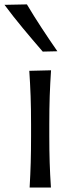

<svg xmlns="http://www.w3.org/2000/svg" viewBox="-45 -838 333 858"><path d="M87.4 0Q90.8 -58.1 92.3 -111.8Q93.8 -165.5 93.8 -230V-282.7Q93.8 -352.5 91.8 -408.2Q89.8 -463.9 85.9 -521.5L183.1 -523.9Q179.2 -465.3 177.2 -409.2Q175.3 -353 175.3 -282.7V-230Q175.3 -165.5 177 -111.8Q178.7 -58.1 182.6 0ZM146 -607.4Q101.1 -659.2 57.9 -711.2Q14.6 -763.2 -24.9 -816.4L75.2 -818.4Q106.4 -766.1 140.6 -713.9Q174.8 -661.6 211.4 -608.9Z"/></svg>

Font: Pinar DS3-Regular
Style: Regular
Weight: 400
Designer: Amin Abedi
Version: Version 2.000